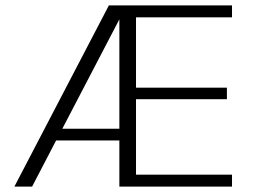

<svg xmlns="http://www.w3.org/2000/svg" viewBox="-20 -695 943 715"><path d="M33.5 0H99.5L189 -172H424.5V0H844V-44.5H486.5V-325.5H825V-368.5H486.5V-630.5H844V-675H385.5ZM212 -215.5 424.5 -623V-215.5Z"/></svg>

Font: Anybody Light
Style: Regular
Weight: 300
Designer: Tyler Finck
Foundry: Etcetera Type Company
Version: Version 1.111; ttfautohint (v1.8.4)